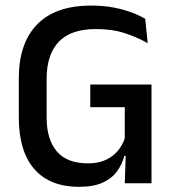

<svg xmlns="http://www.w3.org/2000/svg" viewBox="-20 -672 638 704"><path d="M270 13Q197 13 147.8 -16.8Q98.5 -46.5 73.8 -103.2Q49 -160 49 -240.5V-385Q49 -513.5 116.2 -582.5Q183.5 -651.5 314 -651.5Q359 -651.5 396 -644.5Q433 -637.5 462.2 -626.5Q491.5 -615.5 512.5 -603L521.5 -513.5Q486.5 -534 439.5 -549.8Q392.5 -565.5 332 -565.5Q240 -565.5 195.5 -518.8Q151 -472 151 -383V-241Q151 -160.5 188.5 -116.8Q226 -73 302.5 -73Q340 -73 367.2 -85.5Q394.5 -98 412 -119Q429.5 -140 437.5 -165V-314L452.5 -279H311V-362H535.5V-100L436 -100.5Q428 -70 409.2 -44Q390.5 -18 356.8 -2.5Q323 13 270 13ZM442 -132H535.5V0H437.5Z"/></svg>

Font: Anek Latin Medium Medium
Style: Regular
Weight: 500
Version: Version 1.003